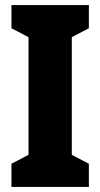

<svg xmlns="http://www.w3.org/2000/svg" viewBox="-20 -734 394 754"><path d="M329 0H25V-91L92 -126V-588L25 -623V-714H329V-623L262 -588V-126L329 -91Z"/></svg>

Font: Noto Sans Lao UI ExtCond Blk
Style: Regular
Weight: 900
Width: 2
Designer: Monotype Design Team
Foundry: Monotype Imaging Inc.
Version: Version 2.000; ttfautohint (v1.8.4.7-5d5b)